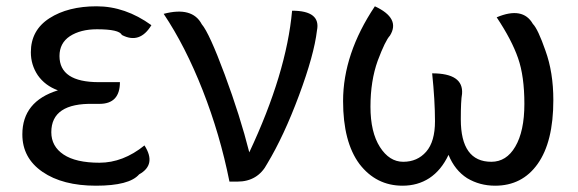

<svg xmlns="http://www.w3.org/2000/svg" viewBox="-20 -577 1835 610"><path d="M439 -115Q478 -54 422 -23Q391 13 285 13Q179 13 115 -31Q51 -75 51 -150Q51 -255 164 -290Q123 -305 100 -338Q78 -371 78 -411Q78 -481 137 -519Q196 -557 287 -557Q378 -557 461 -497Q424 -436 367 -466Q359 -484 288 -484Q236 -484 202 -462Q169 -440 169 -399Q169 -316 294 -316H361Q361 -247 296 -247H277Q143 -250 143 -157Q143 -112 182 -86Q221 -60 296 -60Q371 -60 439 -115Z M709 0Q679 -150 624 -290Q569 -430 500 -533Q591 -557 621 -500Q645 -472 694 -340Q743 -208 772 -93Q890 -344 908 -543Q1000 -543 987 -480Q978 -403 930 -274Q882 -145 829 -57Q799 0 734 0Z M1259 13Q1175 13 1122 -56Q1070 -126 1070 -256Q1070 -406 1171 -557Q1253 -519 1219 -464Q1204 -448 1180 -384Q1157 -320 1157 -238Q1157 -157 1187 -110Q1217 -63 1261 -63Q1306 -63 1334 -95Q1362 -127 1362 -192Q1362 -257 1353 -344Q1453 -344 1448 -279Q1444 -257 1444 -198Q1444 -63 1541 -63Q1589 -63 1617 -111Q1646 -160 1646 -247Q1646 -335 1626 -392Q1606 -450 1558 -522Q1641 -557 1673 -501Q1689 -485 1713 -416Q1738 -347 1738 -259Q1738 -126 1688 -56Q1639 13 1553 13Q1504 13 1464 -11Q1425 -36 1405 -85Q1382 -36 1344 -11Q1307 13 1259 13Z"/></svg>

Font: Swei Toothpaste CJK TC
Style: Regular
Weight: 400
Version: Version 1.0